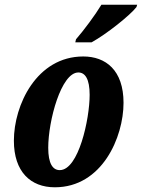

<svg xmlns="http://www.w3.org/2000/svg" viewBox="-20 -786 603 816"><path d="M300 -606H369C433 -641 534 -722 560 -756L563 -766H411C384 -721 336 -657 303 -619ZM213 10C414 10 505 -203 505 -349C505 -488 429 -546 334 -546C136 -546 39 -340 39 -188C39 -56 110 10 213 10ZM234 -63C204 -63 185 -91 185 -158C185 -273 240 -478 313 -478C342 -478 361 -450 361 -383C361 -280 314 -63 234 -63Z"/></svg>

Font: Noto Serif Condensed Extra
Style: Italic
Weight: 800
Width: 3
Italic angle: -12°
Designer: Monotype Design Team
Foundry: Monotype Imaging Inc.
Version: Version 1.901